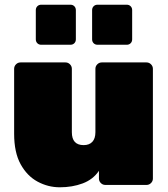

<svg xmlns="http://www.w3.org/2000/svg" viewBox="-20 -785 714 815"><path d="M234 10Q184 10 139.5 -14Q95 -38 67.5 -88Q40 -138 40 -217V-493Q40 -504 48 -512Q56 -520 67 -520H258Q269 -520 277 -512Q285 -504 285 -493V-224Q285 -169 335 -169Q359 -169 372 -183Q385 -197 385 -224V-493Q385 -504 393 -512Q401 -520 412 -520H602Q613 -520 621 -512Q629 -504 629 -493V-27Q629 -16 621 -8Q613 0 602 0H427Q416 0 408 -8Q400 -16 400 -27V-60Q375 -23 331 -6.5Q287 10 234 10ZM394 -595Q384 -595 377.5 -601.5Q371 -608 371 -618V-742Q371 -752 377.5 -758.5Q384 -765 394 -765H518Q528 -765 534.5 -758.5Q541 -752 541 -742V-618Q541 -608 534.5 -601.5Q528 -595 518 -595ZM155 -595Q145 -595 138.5 -601.5Q132 -608 132 -618V-742Q132 -752 138.5 -758.5Q145 -765 155 -765H279Q289 -765 295.5 -758.5Q302 -752 302 -742V-618Q302 -608 295.5 -601.5Q289 -595 279 -595Z"/></svg>

Font: Rubik Light Black
Style: Regular
Weight: 900
Version: Version 2.104